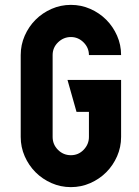

<svg xmlns="http://www.w3.org/2000/svg" viewBox="-20 -755 571 788"><path d="M271 -735Q313 -735 350.5 -718.5Q388 -702 416 -674Q444 -646 460.5 -608.5Q477 -571 477 -529H345Q345 -559 323 -581Q301 -603 271 -603Q241 -603 218.5 -581.5Q196 -560 196 -529V-193Q196 -162 218 -140Q240 -118 271 -118Q302 -118 323.5 -140.5Q345 -163 345 -193V-296H294L257 -427H477V-193Q477 -151 460.5 -113.5Q444 -76 416 -48Q388 -20 350.5 -3.5Q313 13 271 13Q229 13 191.5 -3.5Q154 -20 126 -48Q98 -76 81.5 -113.5Q65 -151 65 -193V-529Q65 -571 81.5 -608.5Q98 -646 126 -674Q154 -702 191.5 -718.5Q229 -735 271 -735Z"/></svg>

Font: PostBus
Style: Regular
Weight: 400
Designer: Peter Wiegel
Version: Version 1.001